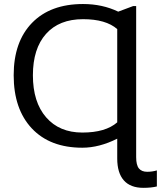

<svg xmlns="http://www.w3.org/2000/svg" viewBox="-20 -718 793 946"><path d="M650.9 56.2Q650.9 95.7 664.6 112.1Q678.2 128.4 705.1 128.4Q730 128.4 752.9 121.6V200.7Q724.6 207.5 686.5 207.5Q622.6 207.5 590.1 170.7Q557.6 133.8 557.6 63V-34.7Q468.8 9.8 385.7 9.8Q226.1 9.8 136.7 -85.4Q47.4 -180.7 47.4 -347.2Q47.4 -512.2 137.7 -605.2Q228 -698.2 389.2 -698.2Q484.4 -698.2 562.5 -660.6L635.7 -688H650.9ZM385.7 -64.9Q500 -64.9 557.6 -115.2V-574.7Q501.5 -623.5 389.2 -623.5Q271.5 -623.5 206.8 -551Q142.1 -478.5 142.1 -347.2Q142.1 -214.8 207.3 -139.9Q272.5 -64.9 385.7 -64.9Z"/></svg>

Font: Arial
Style: Regular
Weight: 400
Designer: Steve Matteson
Foundry: Ascender Corporation
Version: Version 2.00.3